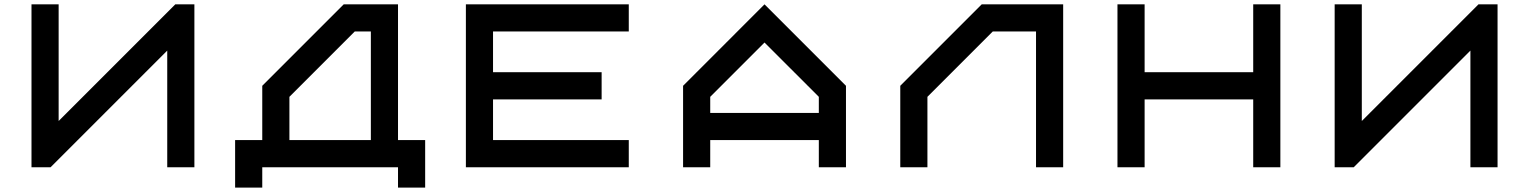

<svg xmlns="http://www.w3.org/2000/svg" viewBox="-20 -770 7040 884"><path d="M750 -537.1 212.9 0H125V-750H250V-212.9L787.1 -750H875V0H750Z M1687.5 -125V-625H1613.3L1312.5 -324.2V-125ZM1812.5 -125H1937.5V93.8H1812.5V0H1187.5V93.8H1062.5V-125H1187.5V-375L1562.5 -750H1812.5Z M2250 -125H2875V0H2125V-750H2875V-625H2250V-437.5H2750V-312.5H2250Z M3875 0H3750V-125H3250V0H3125V-375L3500 -750L3875 -375ZM3750 -250V-324.2L3500 -574.2L3250 -324.2V-250Z M4875 0H4750V-625H4550.8L4250 -324.2V0H4125V-375L4500 -750H4875Z M5250 -312.5V0H5125V-750H5250V-437.5H5750V-750H5875V0H5750V-312.5Z M6750 -537.1 6212.9 0H6125V-750H6250V-212.9L6787.1 -750H6875V0H6750Z"/></svg>

Font: Xanmono
Style: Regular
Weight: 400
Designer: GGBotNet
Foundry: GGBotNet
Version: 1.00